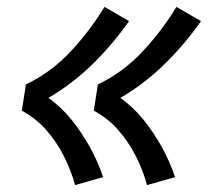

<svg xmlns="http://www.w3.org/2000/svg" viewBox="-20 -622 616 555"><path d="M405 -87 486 -110Q471 -155 448 -196.5Q425 -238 395.5 -275Q366 -312 328 -339Q398 -380 456.5 -437.5Q515 -495 561 -561L490 -602Q448 -533 392 -473Q336 -413 263 -378L251 -302Q291 -281 321 -247Q351 -213 372 -172Q393 -131 405 -87ZM197 -87 278 -110Q263 -155 240 -196.5Q217 -238 187.5 -275Q158 -312 120 -339Q190 -380 248.5 -437.5Q307 -495 353 -561L282 -602Q240 -533 184 -473Q128 -413 55 -378L43 -302Q83 -281 113 -247Q143 -213 164 -172Q185 -131 197 -87Z"/></svg>

Font: Iosevka Sparkle Oblique
Style: Regular
Weight: 400
Italic angle: -9°
Designer: Belleve Invis
Foundry: Belleve Invis
Version: Version 4.5.0; ttfautohint (v1.8.3)